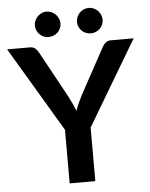

<svg xmlns="http://www.w3.org/2000/svg" viewBox="-66 -950 780 999"><g transform="rotate(-5 324.5 -450.5)"><path d="M0 0ZM391 -280V0H257V-280L-6.5 -723H112Q129.5 -723 139.8 -714.5Q150 -706 157 -693L289 -451.5Q300.5 -429.5 309.2 -410.5Q318 -391.5 325 -373Q331.5 -392 340 -411Q348.5 -430 359.5 -451.5L491 -693Q496.5 -704 507.5 -713.5Q518.5 -723 535.5 -723H654.5ZM282 -833.5Q282 -820 276.5 -808Q271 -796 261.8 -787Q252.5 -778 240 -773Q227.5 -768 213.5 -768Q200.5 -768 188.8 -773Q177 -778 168 -787Q159 -796 153.5 -808Q148 -820 148 -833.5Q148 -847 153.5 -859.2Q159 -871.5 168 -880.8Q177 -890 188.8 -895.5Q200.5 -901 213.5 -901Q227.5 -901 240 -895.5Q252.5 -890 261.8 -880.8Q271 -871.5 276.5 -859.2Q282 -847 282 -833.5ZM502 -833.5Q502 -820 496.8 -808Q491.5 -796 482.2 -787Q473 -778 460.8 -773Q448.5 -768 435 -768Q421 -768 408.8 -773Q396.5 -778 387.5 -787Q378.5 -796 373.2 -808Q368 -820 368 -833.5Q368 -847 373.2 -859.2Q378.5 -871.5 387.5 -880.8Q396.5 -890 408.8 -895.5Q421 -901 435 -901Q448.5 -901 460.8 -895.5Q473 -890 482.2 -880.8Q491.5 -871.5 496.8 -859.2Q502 -847 502 -833.5Z"/></g></svg>

Font: Lato
Style: Bold
Weight: 700
Designer: Lukasz Dziedzic
Foundry: tyPoland Lukasz Dziedzic
Version: Version 2.007; 2014-02-27